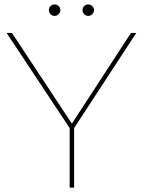

<svg xmlns="http://www.w3.org/2000/svg" viewBox="-20 -848 646 868"><path d="M596 -699 315 -269V0H295V-269L10 -699H34L305 -289L572 -699ZM253 -802Q253 -792 245 -784Q237 -776 227 -776Q216 -776 208.5 -784Q201 -792 201 -802Q201 -813 208.5 -820.5Q216 -828 227 -828Q237 -828 245 -820.5Q253 -813 253 -802ZM405 -802Q405 -792 397 -784Q389 -776 379 -776Q368 -776 360.5 -784Q353 -792 353 -802Q353 -813 360.5 -820.5Q368 -828 379 -828Q389 -828 397 -820.5Q405 -813 405 -802Z"/></svg>

Font: Gontserrat Thin
Style: Regular
Weight: 250
Designer: Julieta Ulanovsky
Foundry: Julieta Ulanovsky
Version: Version 6.001